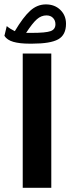

<svg xmlns="http://www.w3.org/2000/svg" viewBox="-38 -867 324 886"><path d="M198.7 -620.1V-0.5H66.9V-620.1ZM-17.6 -701.7 -6.8 -746.6Q8.3 -733.9 30.3 -723.1Q69.3 -788.6 101.6 -817.6Q133.8 -846.7 173.8 -846.7Q214.4 -846.7 240.5 -821.3Q266.6 -795.9 266.6 -757.3Q266.6 -705.6 230.5 -685.5Q194.3 -665.5 110.4 -665.5H98.1Q53.2 -665.5 23.9 -673.8Q-5.4 -682.1 -17.6 -701.7ZM109.4 -715.3Q173.3 -715.3 195.6 -723.4Q217.8 -731.4 217.8 -755.4Q217.8 -772.9 206.5 -784.4Q195.3 -795.9 176.3 -795.9Q152.3 -795.9 132.1 -778.1Q111.8 -760.3 82.5 -715.3Z"/></svg>

Font: Vazirmatn UI FD ExtraBold
Style: Regular
Weight: 800
Designer: Saber Rastikerdar
Foundry: Saber Rastikerdar
Version: Version 33.003